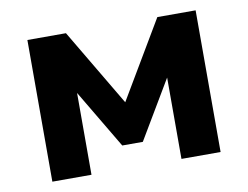

<svg xmlns="http://www.w3.org/2000/svg" viewBox="-61 -579 854 662"><g transform="rotate(-10 366.5 -248.0)"><path d="M72 0V-496H207L367 -226L527 -496H661V0H524V-310H539L403 -81H331L195 -310H209V0Z"/></g></svg>

Font: Nunito Sans 10pt ExtraBold
Style: Regular
Weight: 800
Designer: Vernon Adams
Foundry: Vernon Adams
Version: Version 3.101;gftools[0.9.27]